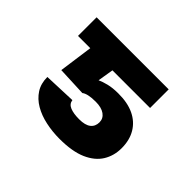

<svg xmlns="http://www.w3.org/2000/svg" viewBox="-118 -719 919 919"><g transform="rotate(45 341.0 -259.5)"><path d="M285.2 -223.6 136.2 -230 177.7 -528.3H564.9V-402.3H310.1L296.9 -321.8Q314 -330.1 342.5 -337.2Q371.1 -344.2 407.7 -344.2Q470.2 -344.7 514.2 -324Q558.1 -303.2 581.5 -263.9Q605 -224.6 605 -169.9Q605 -118.7 580.1 -78.4Q555.2 -38.1 502 -14.6Q448.7 8.8 362.8 8.8Q314 8.8 268.8 -1Q223.6 -10.7 188.5 -31.2Q153.3 -51.8 132.8 -83.5Q112.3 -115.2 112.3 -159.7L275.4 -166Q278.3 -143.1 301.5 -133.5Q324.7 -124 362.8 -124Q403.3 -124 422.9 -139.4Q442.4 -154.8 442.4 -182.6Q442.4 -208.5 420.7 -224.1Q398.9 -239.7 359.9 -239.7Q331.1 -239.7 312.5 -235.4Q293.9 -231 285.2 -223.6ZM234.4 -528.3V-402.3H77.1V-528.3Z"/></g></svg>

Font: Inter 18pt ExtraBold
Style: Regular
Weight: 800
Designer: Rasmus Andersson
Foundry: rsms
Version: Version 4.001;git-66647c0bb